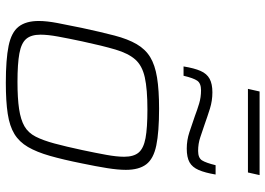

<svg xmlns="http://www.w3.org/2000/svg" viewBox="-146 -757 911 659"><g transform="rotate(90 309.5 -427.5)"><path d="M264 8Q184 8 137.5 -1.5Q91 -11 71.5 -36Q52 -61 52 -105Q52 -132 59 -169Q66 -206 76 -254Q90 -319 102 -365Q114 -411 131.5 -441Q149 -471 176 -487.5Q203 -504 246 -511Q289 -518 353 -518Q433 -518 479 -508.5Q525 -499 544 -474Q563 -449 563 -404Q563 -377 557 -339.5Q551 -302 541 -254Q528 -189 515 -143.5Q502 -98 484.5 -68Q467 -38 440 -21.5Q413 -5 370.5 1.5Q328 8 264 8ZM261 -32Q317 -32 354 -37.5Q391 -43 413.5 -56Q436 -69 449 -94.5Q462 -120 472.5 -159Q483 -198 495 -254Q505 -301 511.5 -337Q518 -373 518 -398Q518 -431 503.5 -448Q489 -465 454 -471.5Q419 -478 356 -478Q286 -478 245.5 -469Q205 -460 184 -436Q163 -412 150 -368Q137 -324 122 -254Q112 -207 105.5 -171.5Q99 -136 99 -111Q99 -79 113.5 -62Q128 -45 163.5 -38.5Q199 -32 261 -32ZM208 -602Q214 -639 223.5 -660.5Q233 -682 250.5 -691.5Q268 -701 297 -701Q326 -701 353 -692.5Q380 -684 408 -674Q429 -667 451 -659.5Q473 -652 498 -652Q522 -652 530.5 -665.5Q539 -679 547 -712H579Q573 -676 563.5 -654Q554 -632 537 -622.5Q520 -613 490 -613Q461 -613 434 -622Q407 -631 378 -641Q357 -649 335.5 -655.5Q314 -662 290 -662Q266 -662 257 -649Q248 -636 240 -602ZM285 -823 294 -863H581L572 -823Z"/></g></svg>

Font: Saira SemiExpanded ExtraLight
Style: Italic
Weight: 250
Width: 6
Italic angle: -12°
Designer: Hector Gatti with collaboration of the Omnibus-Type team
Foundry: Omnibus-Type
Version: Version 1.101